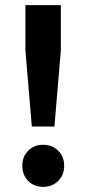

<svg xmlns="http://www.w3.org/2000/svg" viewBox="-20 -720 336 748"><path d="M104 -227 79 -523V-700H217V-523L192 -227ZM148 8Q113 8 90 -15Q67 -38 67 -75Q67 -110 90 -133Q113 -156 148 -156Q183 -156 206.5 -133Q230 -110 230 -75Q230 -38 206.5 -15Q183 8 148 8Z"/></svg>

Font: REM Medium
Style: Regular
Weight: 500
Designer: Octavio Pardo
Foundry: Ashler Design
Version: Version 1.005;gftools[0.9.28]